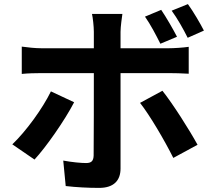

<svg xmlns="http://www.w3.org/2000/svg" viewBox="-20 -857 1040 935"><path d="M765 -809 686 -776C713 -738 741 -684 761 -644L842 -678C823 -715 790 -772 765 -809ZM895 -837 816 -805C844 -767 873 -715 894 -673L973 -708C955 -743 922 -800 895 -837ZM341 -359 228 -412C187 -328 107 -218 40 -154L148 -80C203 -139 295 -270 341 -359ZM771 -415 662 -356C710 -295 781 -174 824 -88L942 -152C902 -225 822 -351 771 -415ZM86 -630V-497C114 -500 153 -501 183 -501H437C437 -453 437 -136 436 -99C435 -73 425 -63 399 -63C375 -63 331 -67 288 -75L300 49C351 55 409 58 463 58C534 58 567 22 567 -36C567 -120 567 -419 567 -501H801C828 -501 867 -500 899 -498V-629C872 -625 828 -622 800 -622H567V-702C567 -727 574 -775 576 -789H428C432 -772 437 -728 437 -702V-622H183C151 -622 116 -626 86 -630Z"/></svg>

Font: Noto Sans TC
Style: Bold
Weight: 700
Designer: Ryoko NISHIZUKA 西塚涼子 (kana, bopomofo & ideographs); Paul D. Hunt (Latin, Greek & Cyrillic); Sandoll Communications 산돌커뮤니
Foundry: Adobe
Version: Version 2.004;hotconv 1.0.118;makeotfexe 2.5.65603